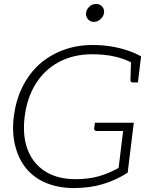

<svg xmlns="http://www.w3.org/2000/svg" viewBox="-20 -945 765 973"><path d="M355 8Q279 8 217 -16.5Q155 -41 113 -91Q74 -139 57 -206Q40 -273 50 -355Q60 -435 92.5 -502Q125 -569 178 -618Q232 -666 301 -691.5Q370 -717 450 -717Q497 -717 541 -710Q585 -703 624.5 -690Q664 -677 695 -659L690 -619L648 -627Q611 -647 561 -658.5Q511 -670 448 -670Q352 -670 279 -631Q206 -592 161.5 -521Q117 -450 105 -354Q93 -258 120 -187Q147 -116 209 -76.5Q271 -37 363 -37Q428 -37 479.5 -51.5Q531 -66 581 -94L604 -281H470Q464 -281 460.5 -284.5Q457 -288 457 -293L461 -323H658L627 -70Q570 -33 503 -12.5Q436 8 355 8ZM644 -635 690 -619 679 -527H653Q648 -527 644.5 -530Q641 -533 641 -538ZM456 -834Q437 -834 425.5 -848Q414 -862 416 -879Q418 -898 433 -911.5Q448 -925 467 -925Q486 -925 498 -911.5Q510 -898 507 -879Q505 -862 489.5 -848Q474 -834 456 -834Z"/></svg>

Font: Aleo Light
Style: Italic
Weight: 300
Italic angle: -7°
Designer: Alessio Laiso
Foundry: Alessio Laiso
Version: Version 2.001;gftools[0.9.29]